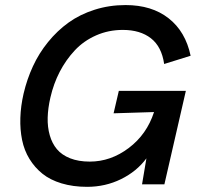

<svg xmlns="http://www.w3.org/2000/svg" viewBox="-20 -721 785 751"><path d="M320.8 9.8Q265.6 9.8 220.9 -3.7Q176.3 -17.1 146 -41.5Q115.7 -65.9 95.2 -99.4Q74.7 -132.8 66.4 -173.6Q58.1 -214.4 59.6 -260Q61 -305.7 72.3 -355Q85.4 -411.1 108.9 -461.9Q132.3 -512.7 168 -556.6Q203.6 -600.6 248 -632.6Q292.5 -664.6 349.9 -682.9Q407.2 -701.2 471.2 -701.2Q573.7 -701.2 639.6 -649.4Q705.6 -597.7 725.6 -502.9L622.1 -470.7Q612.3 -538.6 570.3 -571.3Q528.3 -604 460.4 -604Q404.3 -604 355.7 -582.5Q307.1 -561 272.5 -523.9Q237.8 -486.8 213.6 -440.2Q189.5 -393.6 177.2 -339.8Q167.5 -297.9 166.5 -261Q165.5 -224.1 174.6 -192.1Q183.6 -160.2 202.6 -137.5Q221.7 -114.7 254.4 -101.8Q287.1 -88.9 331.1 -88.9Q413.1 -88.9 483.6 -142.1Q554.2 -195.3 582.5 -282.7L424.3 -277.8L444.8 -365.7H707L623 0H535.6L552.7 -101.6Q514.6 -50.3 453.4 -20.3Q392.1 9.8 320.8 9.8Z"/></svg>

Font: HK Grotesk SemiBold Italic
Style: Regular
Weight: 600
Italic angle: -13°
Designer: Alfredo Marco Pradil and Stefan Peev
Foundry: Hanken Design Co.
Version: Version 1.000;PS 001.000;hotconv 1.0.88;makeotf.lib2.5.64775